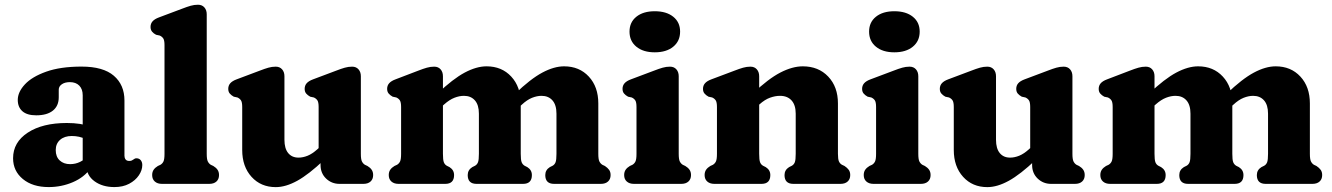

<svg xmlns="http://www.w3.org/2000/svg" viewBox="-20 -769 5572 803"><path d="M341.9 -74.6V-89.4L325.9 -95.6V-370.5Q325.9 -396.2 311.6 -410.9Q297.2 -425.5 272.2 -425.5Q251.5 -425.5 238.6 -416.6Q225.7 -407.7 225.7 -393.9V-362.1Q225.7 -326.1 201.2 -306.4Q176.7 -286.7 131.5 -286.7Q92.9 -286.7 73.6 -303.9Q54.3 -321 54.3 -351.1Q54.3 -384 84.1 -416.1Q113.9 -448.2 173.4 -469.3Q232.9 -490.5 321.2 -490.5Q411.7 -490.5 456.1 -452.2Q500.5 -414 500.5 -348.7V-117.2Q500.5 -108.6 505.2 -102.2Q510 -95.9 520.4 -95.9Q526.9 -95.9 530.7 -97.6Q534.6 -99.4 537.7 -101.7Q540.5 -103.7 543.4 -105.3Q546.3 -107 550.4 -107Q562.1 -107 568.6 -99Q575.1 -91 575.1 -78.8Q575.1 -57 560.7 -35.7Q546.4 -14.4 520.3 -0.5Q494.2 13.4 458.5 13.4Q408.7 13.4 375.3 -10.9Q341.9 -35.3 341.9 -74.6ZM34.7 -107.1Q34.7 -174 96.2 -214.3Q157.6 -254.6 259.6 -254.6Q289.2 -254.6 314 -250.8Q338.9 -247 355.3 -240L338.1 -187.6Q324.7 -193.7 310.6 -197Q296.5 -200.2 280 -200.2Q249.5 -200.2 231.3 -184.2Q213.1 -168.2 213.1 -141.3Q213.1 -113.3 229.8 -97.9Q246.5 -82.5 273.1 -82.5Q295.8 -82.5 315 -92Q334.2 -101.6 346.1 -116.3L358.9 -64.9Q332.2 -27.4 284.6 -7Q237 13.4 183.7 13.4Q116.3 13.4 75.5 -20.3Q34.7 -54 34.7 -107.1Z M844.6 -709.2V-125.8Q844.6 -102.9 849.1 -93.8Q853.7 -84.7 861.6 -79.8L872.2 -74.8Q883.6 -68 889.8 -59Q896 -50 896 -36.8Q896 -19.6 885.1 -9.8Q874.3 0 855 0H657.4Q638.6 0 627.5 -9.8Q616.4 -19.6 616.4 -36.8Q616.4 -50 622.6 -59Q628.8 -68 640.2 -74.8L651 -79.8Q659.3 -84.7 663.7 -93.8Q668 -102.9 668 -125.8V-580.4Q668 -600.8 662.6 -608.6Q657.1 -616.4 647.8 -620.4L632.8 -623.6Q622.5 -628.8 616.1 -636.5Q609.6 -644.2 609.6 -656.4Q609.6 -670.2 618.1 -679.8Q626.5 -689.4 644.8 -696.2L740.6 -732.2Q762.5 -740.7 777.4 -744.9Q792.3 -749.2 808 -749.2Q825 -749.2 834.8 -738Q844.6 -726.8 844.6 -709.2Z M1320.6 -79V-104.6L1312.6 -107.7V-321.4Q1312.6 -341.8 1307.2 -349.6Q1301.7 -357.4 1292.4 -361.4L1277.4 -364.6Q1267.1 -370.2 1260.6 -377.7Q1254.2 -385.2 1254.2 -397.4Q1254.2 -411.2 1262.6 -420.8Q1271.1 -430.4 1289.4 -437.2L1385.2 -473.2Q1407.1 -481.7 1422 -485.9Q1436.9 -490.2 1452.6 -490.2Q1469.6 -490.2 1479.4 -479Q1489.2 -467.8 1489.2 -450.2V-125.8Q1489.2 -102.9 1493.7 -93.8Q1498.3 -84.7 1506.2 -79.8L1516.8 -74.8Q1528.3 -68 1534.4 -59Q1540.6 -50 1540.6 -36.8Q1540.6 -19.7 1529.7 -9.8Q1518.9 0 1499.6 0H1399.8Q1367.1 0 1343.8 -22.2Q1320.6 -44.5 1320.6 -79ZM993 -141.6V-321.4Q993 -341.8 987.6 -349.6Q982.1 -357.4 972.8 -361.4L957.8 -364.6Q947.5 -370.2 941.1 -377.7Q934.6 -385.2 934.6 -397.4Q934.6 -411.2 943.1 -420.8Q951.5 -430.4 969.8 -437.2L1065.6 -473.2Q1087.5 -481.7 1102.4 -485.9Q1117.3 -490.2 1133 -490.2Q1150 -490.2 1159.8 -479Q1169.6 -467.8 1169.6 -450.2V-184.4Q1169.6 -147.8 1185.3 -128.8Q1201 -109.8 1228.4 -109.8Q1246.9 -109.8 1266.4 -117.6Q1286 -125.5 1307.2 -144.6L1326.2 -162.2L1360 -123.4L1335.6 -100.4Q1271.5 -39.6 1223.3 -13Q1175 13.6 1133.2 13.6Q1071 13.6 1032 -29.4Q993 -72.5 993 -141.6Z M1832.5 -450.2V-125.8Q1832.5 -100.5 1836.2 -90.6Q1840 -80.7 1848.7 -75.8L1860.1 -70Q1879.1 -58 1879.1 -36.8Q1879.1 0 1842.1 0H1646.9Q1628.1 0 1617 -9.8Q1605.9 -19.6 1605.9 -36.8Q1605.9 -50 1612.1 -59Q1618.3 -68 1629.7 -74.8L1640.5 -79.8Q1648.8 -84.7 1653.2 -93.8Q1657.5 -102.9 1657.5 -125.8V-321.4Q1657.5 -341.8 1652.1 -349.6Q1646.6 -357.4 1637.3 -361.4L1622.3 -364.6Q1612 -370.2 1605.6 -377.7Q1599.1 -385.2 1599.1 -397.4Q1599.1 -411.2 1607.6 -420.8Q1616 -430.4 1634.3 -437.2L1728.5 -473.2Q1750.4 -481.7 1765.3 -485.9Q1780.2 -490.2 1795.9 -490.2Q1812.9 -490.2 1822.7 -479Q1832.5 -467.8 1832.5 -450.2ZM1818.9 -315.8 1785.1 -354.6 1809.5 -377.6Q1874.6 -439.4 1923.7 -465.5Q1972.9 -491.6 2014.8 -491.6Q2078.5 -491.6 2118.2 -448.7Q2157.9 -405.9 2157.9 -336.4V-125.8Q2157.9 -100.5 2161.6 -90.8Q2165.4 -81.1 2174.1 -75.8L2185.5 -70Q2204.5 -58 2204.5 -36.8Q2204.5 0 2167.5 0H1973.1Q1936.1 0 1936.1 -36.8Q1936.1 -58 1955.1 -70L1966.7 -75.8Q1975.4 -80.7 1979.2 -90.6Q1982.9 -100.5 1982.9 -125.8V-293.6Q1982.9 -330.2 1966.1 -349.2Q1949.3 -368.2 1920.4 -368.2Q1901.4 -368.2 1880.7 -360.2Q1860.1 -352.2 1837.9 -332.6ZM2145.9 -316.4 2112.1 -355.6 2133.9 -376.6Q2198.8 -439.1 2248 -465.3Q2297.3 -491.6 2339.2 -491.6Q2402.9 -491.6 2442.6 -448.7Q2482.3 -405.9 2482.3 -336.4V-125.8Q2482.3 -102.9 2486.8 -93.8Q2491.4 -84.7 2499.3 -79.8L2509.9 -74.8Q2521.3 -67.2 2527.5 -58.6Q2533.7 -50 2533.7 -36.8Q2533.7 -19.6 2522.8 -9.8Q2512 0 2492.7 0H2297.5Q2260.5 0 2260.5 -36.8Q2260.5 -58 2279.5 -70L2291.1 -75.8Q2299.8 -80.7 2303.6 -90.6Q2307.3 -100.5 2307.3 -125.8V-293.6Q2307.3 -330.2 2290.5 -349.2Q2273.7 -368.2 2244.8 -368.2Q2225.8 -368.2 2205 -359.9Q2184.3 -351.6 2162.3 -331.2Z M2818.6 -450.2V-125.8Q2818.6 -102.9 2823.1 -93.8Q2827.7 -84.7 2835.6 -79.8L2846.2 -74.8Q2857.6 -68 2863.8 -59Q2870 -50 2870 -36.8Q2870 -19.6 2859.1 -9.8Q2848.3 0 2829 0H2631.4Q2612.6 0 2601.5 -9.8Q2590.4 -19.6 2590.4 -36.8Q2590.4 -50 2596.6 -59Q2602.8 -68 2614.2 -74.8L2625 -79.8Q2633.3 -84.7 2637.7 -93.8Q2642 -102.9 2642 -125.8V-321.4Q2642 -341.8 2636.6 -349.6Q2631.1 -357.4 2621.8 -361.4L2606.8 -364.6Q2596.5 -370.2 2590.1 -377.7Q2583.6 -385.2 2583.6 -397.4Q2583.6 -411.2 2592.1 -420.8Q2600.5 -430.4 2618.8 -437.2L2714.6 -473.2Q2736.5 -481.7 2751.4 -485.9Q2766.3 -490.2 2782 -490.2Q2799 -490.2 2808.8 -479Q2818.6 -467.8 2818.6 -450.2ZM2718.4 -550.2Q2670 -550.2 2641.4 -573.7Q2612.8 -597.1 2612.8 -636.8Q2612.8 -676 2641.4 -699Q2670 -722 2718.4 -722Q2767.1 -722 2795.7 -699Q2824.4 -676 2824.4 -636.8Q2824.4 -597.1 2795.7 -573.7Q2767.1 -550.2 2718.4 -550.2Z M3155.1 -450.2V-125.8Q3155.1 -100.5 3158.8 -90.6Q3162.6 -80.7 3171.3 -75.8L3182.7 -70Q3201.7 -58 3201.7 -36.8Q3201.7 0 3164.7 0H2967.9Q2949.1 0 2938 -9.8Q2926.9 -19.6 2926.9 -36.8Q2926.9 -50 2933.1 -59Q2939.3 -68 2950.7 -74.8L2961.5 -79.8Q2969.8 -84.7 2974.2 -93.8Q2978.5 -102.9 2978.5 -125.8V-321.4Q2978.5 -341.8 2973.1 -349.6Q2967.6 -357.4 2958.3 -361.4L2943.3 -364.6Q2933 -370.2 2926.6 -377.7Q2920.1 -385.2 2920.1 -397.4Q2920.1 -411.2 2928.6 -420.8Q2937 -430.4 2955.3 -437.2L3051.1 -473.2Q3073 -481.7 3087.9 -485.9Q3102.8 -490.2 3118.5 -490.2Q3135.5 -490.2 3145.3 -479Q3155.1 -467.8 3155.1 -450.2ZM3137.5 -315.8 3103.7 -354.6 3128.1 -377.6Q3193.6 -439.8 3243.9 -465.7Q3294.3 -491.6 3337.4 -491.6Q3403.1 -491.6 3443.8 -448.7Q3484.5 -405.9 3484.5 -336.4V-125.8Q3484.5 -102.9 3488.8 -93.6Q3493.2 -84.3 3501.5 -79.8L3512.1 -74.8Q3523.5 -67.2 3529.7 -58.6Q3535.9 -50 3535.9 -36.8Q3535.9 -19.6 3525 -9.8Q3514.2 0 3494.9 0H3298.1Q3261.1 0 3261.1 -36.8Q3261.1 -58 3280.1 -70L3291.7 -75.8Q3300.4 -80.7 3304.2 -90.6Q3307.9 -100.5 3307.9 -125.8V-293.6Q3307.9 -329.8 3290.5 -349Q3273.1 -368.2 3242.2 -368.2Q3222.4 -368.2 3200.5 -360.4Q3178.7 -352.6 3156.5 -332.6Z M3820.6 -450.2V-125.8Q3820.6 -102.9 3825.1 -93.8Q3829.7 -84.7 3837.6 -79.8L3848.2 -74.8Q3859.6 -68 3865.8 -59Q3872 -50 3872 -36.8Q3872 -19.6 3861.1 -9.8Q3850.3 0 3831 0H3633.4Q3614.6 0 3603.5 -9.8Q3592.4 -19.6 3592.4 -36.8Q3592.4 -50 3598.6 -59Q3604.8 -68 3616.2 -74.8L3627 -79.8Q3635.3 -84.7 3639.7 -93.8Q3644 -102.9 3644 -125.8V-321.4Q3644 -341.8 3638.6 -349.6Q3633.1 -357.4 3623.8 -361.4L3608.8 -364.6Q3598.5 -370.2 3592.1 -377.7Q3585.6 -385.2 3585.6 -397.4Q3585.6 -411.2 3594.1 -420.8Q3602.5 -430.4 3620.8 -437.2L3716.6 -473.2Q3738.5 -481.7 3753.4 -485.9Q3768.3 -490.2 3784 -490.2Q3801 -490.2 3810.8 -479Q3820.6 -467.8 3820.6 -450.2ZM3720.4 -550.2Q3672 -550.2 3643.4 -573.7Q3614.8 -597.1 3614.8 -636.8Q3614.8 -676 3643.4 -699Q3672 -722 3720.4 -722Q3769.1 -722 3797.7 -699Q3826.4 -676 3826.4 -636.8Q3826.4 -597.1 3797.7 -573.7Q3769.1 -550.2 3720.4 -550.2Z M4296.6 -79V-104.6L4288.6 -107.7V-321.4Q4288.6 -341.8 4283.2 -349.6Q4277.7 -357.4 4268.4 -361.4L4253.4 -364.6Q4243.1 -370.2 4236.6 -377.7Q4230.2 -385.2 4230.2 -397.4Q4230.2 -411.2 4238.6 -420.8Q4247.1 -430.4 4265.4 -437.2L4361.2 -473.2Q4383.1 -481.7 4398 -485.9Q4412.9 -490.2 4428.6 -490.2Q4445.6 -490.2 4455.4 -479Q4465.2 -467.8 4465.2 -450.2V-125.8Q4465.2 -102.9 4469.7 -93.8Q4474.3 -84.7 4482.2 -79.8L4492.8 -74.8Q4504.3 -68 4510.4 -59Q4516.6 -50 4516.6 -36.8Q4516.6 -19.7 4505.7 -9.8Q4494.9 0 4475.6 0H4375.8Q4343.1 0 4319.8 -22.2Q4296.6 -44.5 4296.6 -79ZM3969 -141.6V-321.4Q3969 -341.8 3963.6 -349.6Q3958.1 -357.4 3948.8 -361.4L3933.8 -364.6Q3923.5 -370.2 3917.1 -377.7Q3910.6 -385.2 3910.6 -397.4Q3910.6 -411.2 3919.1 -420.8Q3927.5 -430.4 3945.8 -437.2L4041.6 -473.2Q4063.5 -481.7 4078.4 -485.9Q4093.3 -490.2 4109 -490.2Q4126 -490.2 4135.8 -479Q4145.6 -467.8 4145.6 -450.2V-184.4Q4145.6 -147.8 4161.3 -128.8Q4177 -109.8 4204.4 -109.8Q4222.9 -109.8 4242.4 -117.6Q4262 -125.5 4283.2 -144.6L4302.2 -162.2L4336 -123.4L4311.6 -100.4Q4247.5 -39.6 4199.3 -13Q4151 13.6 4109.2 13.6Q4047 13.6 4008 -29.4Q3969 -72.5 3969 -141.6Z M4808.5 -450.2V-125.8Q4808.5 -100.5 4812.2 -90.6Q4816 -80.7 4824.7 -75.8L4836.1 -70Q4855.1 -58 4855.1 -36.8Q4855.1 0 4818.1 0H4622.9Q4604.1 0 4593 -9.8Q4581.9 -19.6 4581.9 -36.8Q4581.9 -50 4588.1 -59Q4594.3 -68 4605.7 -74.8L4616.5 -79.8Q4624.8 -84.7 4629.2 -93.8Q4633.5 -102.9 4633.5 -125.8V-321.4Q4633.5 -341.8 4628.1 -349.6Q4622.6 -357.4 4613.3 -361.4L4598.3 -364.6Q4588 -370.2 4581.6 -377.7Q4575.1 -385.2 4575.1 -397.4Q4575.1 -411.2 4583.6 -420.8Q4592 -430.4 4610.3 -437.2L4704.5 -473.2Q4726.4 -481.7 4741.3 -485.9Q4756.2 -490.2 4771.9 -490.2Q4788.9 -490.2 4798.7 -479Q4808.5 -467.8 4808.5 -450.2ZM4794.9 -315.8 4761.1 -354.6 4785.5 -377.6Q4850.6 -439.4 4899.7 -465.5Q4948.9 -491.6 4990.8 -491.6Q5054.5 -491.6 5094.2 -448.7Q5133.9 -405.9 5133.9 -336.4V-125.8Q5133.9 -100.5 5137.6 -90.8Q5141.4 -81.1 5150.1 -75.8L5161.5 -70Q5180.5 -58 5180.5 -36.8Q5180.5 0 5143.5 0H4949.1Q4912.1 0 4912.1 -36.8Q4912.1 -58 4931.1 -70L4942.7 -75.8Q4951.4 -80.7 4955.2 -90.6Q4958.9 -100.5 4958.9 -125.8V-293.6Q4958.9 -330.2 4942.1 -349.2Q4925.3 -368.2 4896.4 -368.2Q4877.4 -368.2 4856.7 -360.2Q4836.1 -352.2 4813.9 -332.6ZM5121.9 -316.4 5088.1 -355.6 5109.9 -376.6Q5174.8 -439.1 5224 -465.3Q5273.3 -491.6 5315.2 -491.6Q5378.9 -491.6 5418.6 -448.7Q5458.3 -405.9 5458.3 -336.4V-125.8Q5458.3 -102.9 5462.8 -93.8Q5467.4 -84.7 5475.3 -79.8L5485.9 -74.8Q5497.3 -67.2 5503.5 -58.6Q5509.7 -50 5509.7 -36.8Q5509.7 -19.6 5498.8 -9.8Q5488 0 5468.7 0H5273.5Q5236.5 0 5236.5 -36.8Q5236.5 -58 5255.5 -70L5267.1 -75.8Q5275.8 -80.7 5279.6 -90.6Q5283.3 -100.5 5283.3 -125.8V-293.6Q5283.3 -330.2 5266.5 -349.2Q5249.7 -368.2 5220.8 -368.2Q5201.8 -368.2 5181 -359.9Q5160.3 -351.6 5138.3 -331.2Z"/></svg>

Font: Fraunces SuperSoft Wonky
Style: Regular
Weight: 900
Version: Version 1.000;[b76b70a41]